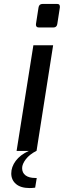

<svg xmlns="http://www.w3.org/2000/svg" viewBox="-20 -764 323 972"><path d="M162 -642 175 -726Q178 -744 195 -744H270Q285 -744 283 -726L270 -642Q267 -625 251 -625H176Q168 -625 164.5 -630Q161 -635 162 -642ZM149 -535H249L165 0H64ZM37 114Q37 81 59.5 50.5Q82 20 126 0H164Q129 18 110.5 42.5Q92 67 92 87Q92 111 109.5 124Q127 137 159 137H166L158 186Q144 188 130 188Q85 188 61 167.5Q37 147 37 114Z"/></svg>

Font: Exo Medium
Style: Italic
Weight: 500
Italic angle: -9°
Designer: Natanael Gama
Foundry: Natanael Gama
Version: Version 1.500; ttfautohint (v1.6)